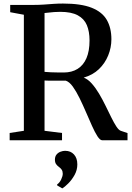

<svg xmlns="http://www.w3.org/2000/svg" viewBox="-20 -770 722 1054"><path d="M33 0V-40L111 -52V-689L36 -703V-743H164Q195 -743 222 -745Q249 -747 274.5 -748.8Q300 -750.5 326 -750.5Q425 -750.5 483 -727.5Q541 -704.5 566.2 -660.8Q591.5 -617 591.5 -554.5Q591.5 -509 574 -465.8Q556.5 -422.5 522.8 -390.2Q489 -358 439.5 -344Q463 -335 484 -311.2Q505 -287.5 524 -255.5Q543 -223.5 559.5 -189.5Q576 -155.5 590.8 -125.8Q605.5 -96 618.5 -76Q631.5 -56 643 -52L680 -39.5V0H541Q529 0 515 -21.8Q501 -43.5 485.2 -78.8Q469.5 -114 452.2 -154Q435 -194 416.8 -231.2Q398.5 -268.5 379.8 -294.5Q361 -320.5 341.5 -327Q330.5 -327 314 -327Q297.5 -327 279.8 -327Q262 -327 247 -327.2Q232 -327.5 224.5 -328V-52L320.5 -40V0ZM329.5 -372Q374.5 -372 406.2 -392Q438 -412 454.8 -451Q471.5 -490 471.5 -548Q471.5 -597 456.8 -632Q442 -667 406.8 -686Q371.5 -705 311 -705Q292.5 -705 277.2 -703.8Q262 -702.5 248.8 -701Q235.5 -699.5 224.5 -698.5V-375.5Q238.5 -374 259 -373.2Q279.5 -372.5 299.2 -372.2Q319 -372 329.5 -372ZM404.5 132.5Q404.5 163.5 389.2 190.8Q374 218 354.5 237.2Q335 256.5 322.5 264H321.5L294 248L293.5 242.5Q307.5 233 316 214.8Q324.5 196.5 324.5 184Q324.5 170.5 318.8 161.8Q313 153 303 146Q294.5 140 288 131Q281.5 122 281.5 106.5Q281.5 89 290.5 78.2Q299.5 67.5 312.5 62.8Q325.5 58 336 58H338.5Q368 58 386.2 78Q404.5 98 404.5 132.5Z"/></svg>

Font: Merriweather 60pt Medium
Style: Regular
Weight: 500
Version: Version 2.100